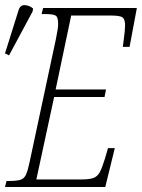

<svg xmlns="http://www.w3.org/2000/svg" viewBox="-41 -746 566 766"><path d="M-21 0 -15 -24H-5Q25 -24 40 -28.5Q55 -33 62.5 -49Q70 -65 77 -99L182 -590Q191 -633 191 -650Q191 -677 181.5 -683.5Q172 -690 137 -690H125L131 -714H505L476 -559H449Q450 -569 452.5 -586Q455 -603 456.5 -619.5Q458 -636 458 -645Q458 -668 448.5 -676Q439 -684 402 -684H243L181 -389H382L376 -359H175L104 -30H281Q314 -30 330.5 -35.5Q347 -41 356.5 -58Q366 -75 377 -111L390 -155H417L379 0ZM-5 -525 -21 -533 33 -705Q40 -727 58.5 -725.5Q77 -724 91 -712L89 -700Z"/></svg>

Font: Noto Serif ExtraCondensed ExtraLight
Style: Italic
Weight: 200
Width: 2
Italic angle: -12°
Designer: Monotype Design Team
Foundry: Monotype Imaging Inc.
Version: Version 2.014; ttfautohint (v1.8.4.7-5d5b)